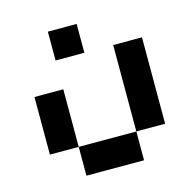

<svg xmlns="http://www.w3.org/2000/svg" viewBox="-112 -581 1006 1006"><g transform="rotate(-15 390.5 -78.5)"><path d="M546.9 156.2V312.5H234.4V156.2H78.1V-156.2H234.4V156.2H546.9V-312.5H703.1V156.2ZM390.6 -468.8V-312.5H234.4V-468.8Z"/></g></svg>

Font: Sorena-Fanum Normal
Style: Regular
Weight: 400
Designer: Mohammad Darvishi
Version: Version 1.000;March 20, 2024;FontCreator 15.0.0.2958 64-bit